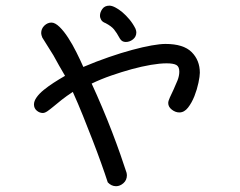

<svg xmlns="http://www.w3.org/2000/svg" viewBox="-20 -641 845 676"><path d="M128.9 -508.8Q125 -518.6 125 -524.4Q125 -540 136.2 -550.8Q147.5 -561.5 161.1 -561.5Q173.8 -561.5 189.5 -546.4Q205.1 -531.2 220.2 -507.8Q235.4 -484.4 249 -457Q262.7 -429.7 273.4 -405.3Q319.3 -424.8 363.3 -439.9Q407.2 -455.1 445.3 -465.3Q483.4 -475.6 513.7 -481Q543.9 -486.3 562.5 -486.3Q626 -486.3 654.8 -457.5Q683.6 -428.7 683.6 -384.8Q683.6 -373 678.7 -349.6Q673.8 -326.2 664.6 -302.7Q655.3 -279.3 642.1 -262.2Q628.9 -245.1 611.3 -245.1Q597.7 -245.1 585 -254.9Q572.3 -264.6 572.3 -278.3Q572.3 -285.2 578.1 -297.9Q584 -310.5 591.3 -326.2Q598.6 -341.8 605 -357.9Q611.3 -374 611.3 -388.7Q611.3 -406.2 601.1 -412.1Q590.8 -418 566.4 -418Q543 -418 511.2 -412.6Q479.5 -407.2 443.8 -397.5Q408.2 -387.7 371.6 -375Q335 -362.3 302.7 -346.7Q321.3 -306.6 339.8 -262.7Q358.4 -218.8 374.5 -176.8Q390.6 -134.8 403.8 -97.2Q417 -59.6 425.8 -32.2Q425.8 -30.3 426.3 -28.3Q426.8 -26.4 426.8 -24.4Q426.8 -6.8 414.6 3.9Q402.3 14.6 388.7 14.6Q372.1 14.6 359.4 1Q349.6 -29.3 335.9 -67.4Q322.3 -105.5 306.2 -147Q290 -188.5 272.5 -232.4Q254.9 -276.4 236.3 -317.4Q213.9 -302.7 197.3 -289.6Q180.7 -276.4 168.5 -266.1Q156.2 -255.9 147 -249.5Q137.7 -243.2 130.9 -243.2Q119.1 -243.2 109.4 -251.5Q99.6 -259.8 99.6 -273.4Q99.6 -285.2 108.9 -298.3Q118.2 -311.5 133.8 -324.2Q149.4 -336.9 168.9 -349.6Q188.5 -362.3 209 -374Q198.2 -391.6 188 -410.2Q177.7 -428.7 168 -446.3ZM351.6 -559.6Q340.8 -563.5 336.4 -570.8Q332 -578.1 332 -585.9Q332 -597.7 340.3 -609.4Q348.6 -621.1 365.2 -621.1Q374 -621.1 386.2 -614.7Q398.4 -608.4 411.1 -597.7Q423.8 -586.9 436 -572.3Q448.2 -557.6 457 -540Q460 -532.2 460 -527.3Q460 -511.7 448.2 -502.4Q436.5 -493.2 422.9 -493.2Q409.2 -493.2 402.3 -504.9Q390.6 -526.4 381.3 -537.6Q372.1 -548.8 351.6 -559.6Z"/></svg>

Font: Gamja Flower
Style: Regular
Weight: 400
Designer: YoonDesign Inc.
Foundry: YoonDesign Inc.
Version: Version 3.00;build 20171102